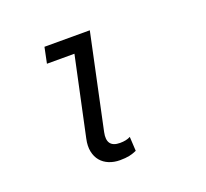

<svg xmlns="http://www.w3.org/2000/svg" viewBox="-89 -560 724 676"><g transform="rotate(-20 273.0 -222.0)"><path d="M315.9 -1Q303.2 4.9 288.6 8.1Q273.9 11.2 252.9 11.2Q231 11.2 212.4 3.7Q193.8 -3.9 181.9 -18.1Q169.9 -32.2 165.5 -53.2Q161.1 -74.2 167 -101.1L230 -396H127L139.2 -455.1H309.1L233.9 -101.1Q222.2 -45.9 273.9 -45.9Q297.9 -45.9 313 -54.2Z"/></g></svg>

Font: Anonymous Pro
Style: Italic
Weight: 400
Italic angle: -12°
Monospace: yes
Designer: Mark Simonson
Version: Version 1.003